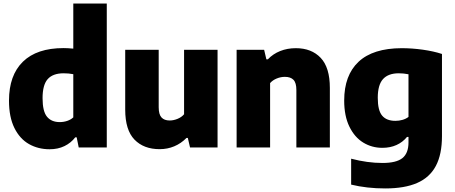

<svg xmlns="http://www.w3.org/2000/svg" viewBox="-20 -828 2555 1078"><path d="M30.5 -263Q30.5 -405.5 108.8 -481.8Q187 -558 337 -558Q359.5 -558 391.5 -555V-808H579.5V0H422L410.5 -57H402.5Q378.5 -25.5 342 -7.8Q305.5 10 258.5 10Q194.5 10 143 -19Q91.5 -48 61 -109.2Q30.5 -170.5 30.5 -263ZM391.5 -169V-411.5Q366.5 -416.5 337.5 -416.5Q277 -416.5 248 -384Q219 -351.5 219 -277Q219 -203 243.8 -172.8Q268.5 -142.5 315.5 -142.5Q337 -142.5 357.2 -149.2Q377.5 -156 391.5 -169Z M683 -212.5V-548.5H871V-226Q871 -185.5 886.8 -168.5Q902.5 -151.5 932.5 -151.5Q954.5 -151.5 977 -160.8Q999.5 -170 1013.5 -186.5V-548.5H1201.5V0H1047L1034.5 -53.5H1027Q996.5 -22.5 958.2 -6.5Q920 9.5 876.5 9.5Q787 9.5 735 -44.2Q683 -98 683 -212.5Z M1308.5 -548.5H1463L1475.5 -495H1484Q1513 -525.5 1553.2 -541.5Q1593.5 -557.5 1641 -557.5Q1729 -557.5 1780.5 -503.2Q1832 -449 1832 -334.5V0H1644V-322.5Q1644 -363 1627.8 -379.8Q1611.5 -396.5 1579.5 -396.5Q1556 -396.5 1533.5 -387.2Q1511 -378 1496.5 -361.5V0H1308.5Z M1951.5 208.5V63Q2043 87 2127.5 87Q2205 87 2239.2 59.8Q2273.5 32.5 2273.5 -28.5V-59H2265Q2241 -29.5 2206 -13.8Q2171 2 2126.5 2Q2068 2 2019.5 -27.5Q1971 -57 1941.8 -116.8Q1912.5 -176.5 1912.5 -263.5Q1912.5 -405.5 1993.2 -481.2Q2074 -557 2235.5 -557.5Q2293 -557.5 2353.8 -549Q2414.5 -540.5 2461.5 -525V-64Q2461.5 39 2427 103.8Q2392.5 168.5 2322.2 199.2Q2252 230 2143 230Q2039.5 230 1951.5 208.5ZM2273.5 -171.5V-411Q2246 -416.5 2219 -416.5Q2160 -416.5 2130.5 -384Q2101 -351.5 2101 -279Q2101 -207.5 2125.8 -178.5Q2150.5 -149.5 2200 -149.5Q2220.5 -149.5 2239.8 -155Q2259 -160.5 2273.5 -171.5Z"/></svg>

Font: Encode Sans ExtraBold
Style: Regular
Weight: 800
Designer: Multiple Designers
Foundry: Impallari Type
Version: Version 2.000